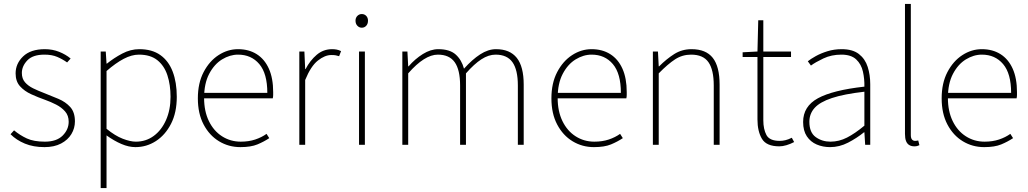

<svg xmlns="http://www.w3.org/2000/svg" viewBox="-20 -742 5270 984"><path d="M208 12Q151 12 107.5 -6Q64 -24 34 -54L52 -74Q82 -49 117.5 -32.5Q153 -16 210 -16Q270 -16 301 -47Q332 -78 332 -118Q332 -150 313.5 -171Q295 -192 267.5 -206Q240 -220 212 -230Q175 -243 140 -259Q105 -275 82.5 -300Q60 -325 60 -366Q60 -416 98.5 -453Q137 -490 210 -490Q249 -490 283 -476.5Q317 -463 342 -442L324 -422Q300 -439 273 -450.5Q246 -462 208 -462Q148 -462 120 -432.5Q92 -403 92 -368Q92 -339 108 -320.5Q124 -302 149.5 -289.5Q175 -277 204 -266Q242 -251 279 -235.5Q316 -220 340 -193.5Q364 -167 364 -120Q364 -85 346 -55Q328 -25 293 -6.5Q258 12 208 12Z M496 222V-478H522L526 -416H528Q564 -445 606.5 -467.5Q649 -490 694 -490Q759 -490 801.5 -460Q844 -430 865 -375Q886 -320 886 -246Q886 -165 856.5 -107.5Q827 -50 779 -19Q731 12 674 12Q640 12 602.5 -4Q565 -20 526 -48V42V222ZM676 -16Q728 -16 768 -45.5Q808 -75 831 -127Q854 -179 854 -246Q854 -307 838 -356Q822 -405 786.5 -433.5Q751 -462 692 -462Q655 -462 614 -440.5Q573 -419 526 -378V-82Q570 -46 609 -31Q648 -16 676 -16Z M1212 12Q1152 12 1102.5 -18Q1053 -48 1023.5 -104Q994 -160 994 -238Q994 -316 1023.5 -372.5Q1053 -429 1100 -459.5Q1147 -490 1200 -490Q1255 -490 1295.5 -464.5Q1336 -439 1358 -390Q1380 -341 1380 -270Q1380 -263 1380 -255Q1380 -247 1378 -238H1010V-266H1350Q1350 -365 1309 -413.5Q1268 -462 1200 -462Q1158 -462 1118 -437.5Q1078 -413 1052 -363.5Q1026 -314 1026 -240Q1026 -172 1050.5 -121.5Q1075 -71 1118 -43.5Q1161 -16 1214 -16Q1255 -16 1288 -27Q1321 -38 1346 -56L1360 -34Q1333 -16 1299.5 -2Q1266 12 1212 12Z M1514 0V-478H1540L1544 -388H1546Q1569 -432 1603 -461Q1637 -490 1682 -490Q1694 -490 1705 -488Q1716 -486 1728 -480L1718 -454Q1709 -457 1700.5 -458.5Q1692 -460 1678 -460Q1645 -460 1609 -431.5Q1573 -403 1544 -332V0Z M1820 0V-478H1850V0ZM1834 -600Q1821 -600 1811.5 -610Q1802 -620 1802 -636Q1802 -651 1811.5 -660.5Q1821 -670 1834 -670Q1848 -670 1857 -660.5Q1866 -651 1866 -636Q1866 -620 1857 -610Q1848 -600 1834 -600Z M2042 0V-478H2068L2072 -402H2074Q2107 -440 2147 -465Q2187 -490 2226 -490Q2285 -490 2315.5 -462.5Q2346 -435 2358 -390Q2400 -437 2441 -463.5Q2482 -490 2522 -490Q2593 -490 2628.5 -445.5Q2664 -401 2664 -308V0H2634V-304Q2634 -384 2606.5 -423Q2579 -462 2520 -462Q2484 -462 2447 -438Q2410 -414 2368 -366V0H2338V-304Q2338 -384 2310.5 -423Q2283 -462 2224 -462Q2156 -462 2072 -366V0Z M3024 12Q2964 12 2914.5 -18Q2865 -48 2835.5 -104Q2806 -160 2806 -238Q2806 -316 2835.5 -372.5Q2865 -429 2912 -459.5Q2959 -490 3012 -490Q3067 -490 3107.5 -464.5Q3148 -439 3170 -390Q3192 -341 3192 -270Q3192 -263 3192 -255Q3192 -247 3190 -238H2822V-266H3162Q3162 -365 3121 -413.5Q3080 -462 3012 -462Q2970 -462 2930 -437.5Q2890 -413 2864 -363.5Q2838 -314 2838 -240Q2838 -172 2862.5 -121.5Q2887 -71 2930 -43.5Q2973 -16 3026 -16Q3067 -16 3100 -27Q3133 -38 3158 -56L3172 -34Q3145 -16 3111.5 -2Q3078 12 3024 12Z M3326 0V-478H3352L3356 -402H3358Q3396 -440 3435.5 -465Q3475 -490 3524 -490Q3598 -490 3633 -445.5Q3668 -401 3668 -308V0H3638V-304Q3638 -384 3611 -423Q3584 -462 3522 -462Q3477 -462 3440 -438Q3403 -414 3356 -366V0Z M3974 8Q3908 8 3885 -30.5Q3862 -69 3862 -130V-450H3786V-474L3862 -478L3866 -638H3892V-478H4034V-450H3892V-126Q3892 -80 3908 -50Q3924 -20 3976 -20Q3990 -20 4005 -23.5Q4020 -27 4038 -36L4050 -14Q4031 -4 4011 2Q3991 8 3974 8Z M4234 12Q4197 12 4165.5 -1.5Q4134 -15 4115 -43.5Q4096 -72 4096 -117Q4096 -197 4172 -238.5Q4248 -280 4410 -298Q4411 -337 4402.5 -375Q4394 -413 4368 -437.5Q4342 -462 4292 -462Q4241 -462 4200 -442.5Q4159 -423 4136 -406L4120 -428Q4135 -440 4161 -454.5Q4187 -469 4221 -479.5Q4255 -490 4294 -490Q4350 -490 4382 -465Q4414 -440 4427 -399Q4440 -358 4440 -310V0H4414L4410 -64H4408Q4371 -34 4326.5 -11Q4282 12 4234 12ZM4236 -16Q4280 -16 4321 -37Q4362 -58 4410 -98V-272Q4305 -260 4243.5 -239.5Q4182 -219 4155 -189Q4128 -159 4128 -118Q4128 -63 4160.5 -39.5Q4193 -16 4236 -16Z M4666 8Q4651 8 4640 1.5Q4629 -5 4623.5 -19Q4618 -33 4618 -56V-722H4648V-50Q4648 -34 4654 -27Q4660 -20 4670 -20Q4673 -20 4676.5 -20.5Q4680 -21 4686 -22L4692 2Q4686 5 4680 6.5Q4674 8 4666 8Z M5024 12Q4964 12 4914.5 -18Q4865 -48 4835.5 -104Q4806 -160 4806 -238Q4806 -316 4835.5 -372.5Q4865 -429 4912 -459.5Q4959 -490 5012 -490Q5067 -490 5107.5 -464.5Q5148 -439 5170 -390Q5192 -341 5192 -270Q5192 -263 5192 -255Q5192 -247 5190 -238H4822V-266H5162Q5162 -365 5121 -413.5Q5080 -462 5012 -462Q4970 -462 4930 -437.5Q4890 -413 4864 -363.5Q4838 -314 4838 -240Q4838 -172 4862.5 -121.5Q4887 -71 4930 -43.5Q4973 -16 5026 -16Q5067 -16 5100 -27Q5133 -38 5158 -56L5172 -34Q5145 -16 5111.5 -2Q5078 12 5024 12Z"/></svg>

Font: Source Sans 3 VF
Style: Regular
Weight: 200
Designer: Paul D. Hunt
Foundry: Adobe
Version: Version 3.046;hotconv 1.0.118;makeotfexe 2.5.65603